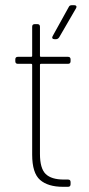

<svg xmlns="http://www.w3.org/2000/svg" viewBox="-20 -720 343 740"><path d="M242 -474H138Q134 -474 134 -470V-127Q134 -71 156 -49.5Q178 -28 226 -28H242Q252 -28 252 -18V-10Q252 0 242 0H223Q165 0 134.5 -26.5Q104 -53 104 -124V-470Q104 -474 100 -474H49Q39 -474 39 -484V-491Q39 -501 49 -501H100Q104 -501 104 -505V-617Q104 -627 114 -627H124Q134 -627 134 -617V-505Q134 -501 138 -501H242Q252 -501 252 -491V-484Q252 -474 242 -474ZM183 -581 245 -693Q248 -700 257 -700H266Q272 -700 274 -696.5Q276 -693 273 -688L208 -576Q203 -569 196 -569H190Q184 -569 182 -572.5Q180 -576 183 -581Z"/></svg>

Font: Barlow Semi Condensed Thin
Style: Regular
Weight: 250
Width: 4
Designer: Jeremy Tribby
Foundry: Tribby Type
Version: Version 1.408